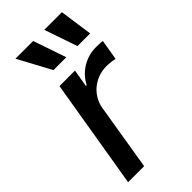

<svg xmlns="http://www.w3.org/2000/svg" viewBox="-245 -841 899 899"><g transform="rotate(-45 205.0 -391.0)"><path d="M25.9 0H132.1L186.8 -333.1C199.6 -404.5 262.8 -456 337.7 -456C360.1 -456 384.6 -452.1 392.8 -449.6L409.8 -551.1C398.8 -553.3 378.6 -553.6 365.1 -553.6C301.1 -553.6 239.7 -517.4 210.6 -458.8H204.9L219.5 -545.5H116.8ZM61.8 -782 149.9 -618.3H235.1L179 -782ZM252.8 -782 308.9 -618.3H392.8L369.7 -782Z"/></g></svg>

Font: Magic Ui Pro Medium
Style: Italic
Weight: 500
Italic angle: -9.39999°
Designer: Stefan Endress, Andreas Faust
Version: Version 1.000;FEAKit 1.0